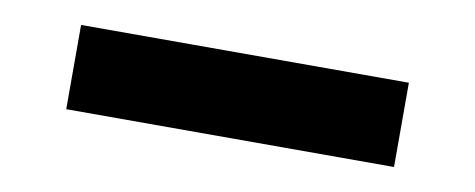

<svg xmlns="http://www.w3.org/2000/svg" viewBox="-29 -471 678 274"><g transform="rotate(10 310.0 -334.0)"><path d="M72.5 -395.1H547.5V-273H72.5Z"/></g></svg>

Font: Monaspace Xenon Var
Style: Regular
Weight: 400
Designer: Riley Cran and the Lettermatic Team
Version: Version 1.000 (Monaspace Xenon Var)